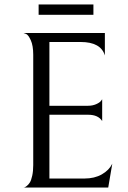

<svg xmlns="http://www.w3.org/2000/svg" viewBox="-20 -835 568 855"><path d="M152 -769V-815H396V-769ZM462 0H85Q87 0 90 -1Q93 -2 100 -7.5Q107 -13 113 -22.5Q119 -32 123.5 -52.5Q128 -73 128 -100V-591Q128 -632 117 -656Q106 -680 96 -684L85 -688H447V-588Q429 -648 339 -648H200V-364H372Q392 -364 408 -371Q424 -378 430 -386L435 -393V-296Q417 -324 373 -324H200V-40H356Q401 -40 433.5 -58.5Q466 -77 480 -106Z"/></svg>

Font: Bellefair
Style: Regular
Weight: 400
Designer: Nick Shinn, Liron Lavi Turkenic
Foundry: Shinntype
Version: Version 1.003;PS 001.003;hotconv 1.0.88;makeotf.lib2.5.64775